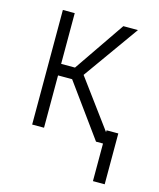

<svg xmlns="http://www.w3.org/2000/svg" viewBox="-107 -605 709 855"><g transform="rotate(15 247.5 -177.0)"><path d="M195.8 -241.2H130.9V0H76.2V-528.3H130.9V-294.4H194.8L355 -528.3H422.4L240.2 -272.9L441.4 0H370.6ZM457 173.3H402.8V-61H457Z"/></g></svg>

Font: Roboto Condensed Light
Style: Regular
Weight: 300
Designer: Google
Version: Version 2.134; 2016